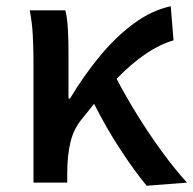

<svg xmlns="http://www.w3.org/2000/svg" viewBox="-20 -584 618 614"><path d="M449 10Q410 -37 364.5 -106.5Q319 -176 281 -252L243 -205Q216 -173 205.5 -130Q195 -87 195 -30V0H87V-394Q87 -426 85 -468.5Q83 -511 75 -551H189Q195 -527 197 -492Q199 -457 199 -419V-269H204Q247 -341 298.5 -403.5Q350 -466 407.5 -508.5Q465 -551 526 -564L535 -455Q448 -430 353 -332Q381 -278 418 -218Q455 -158 496.5 -101Q538 -44 578 0Z"/></svg>

Font: Source Han Sans TC Medium
Style: Regular
Weight: 500
Designer: Ryoko NISHIZUKA Ë•øÂ°öÊ∂ºÂ≠ê (kana, bopomofo & ideographs); Paul D. Hunt (Latin, Greek & Cyrillic); Sandoll Communicatio
Foundry: Adobe
Version: Version 2.004;hotconv 1.0.118;makeotfexe 2.5.65603